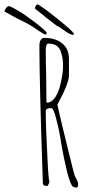

<svg xmlns="http://www.w3.org/2000/svg" viewBox="-107 -840 417 877"><path d="M225 12Q213 -1 199 -57Q185 -113 173 -183Q165 -240 150 -296Q138 -346 127 -346H124Q102 -346 102 -332Q102 -260 110 -113Q114 -23 119 -8L111 9H97L89 1Q73 -461 73 -629Q73 -640 74.5 -647Q76 -654 81 -660Q85 -667 95 -667Q146 -667 177 -642Q208 -617 208 -570V-497Q208 -478 195.5 -446Q183 -414 168 -387L155 -362Q166 -311 198.5 -178.5Q231 -46 234 -38Q235 -37 236.5 -33Q238 -29 243 -21Q250 -7 250 3Q250 17 239 17ZM165 -439Q181 -500 181 -536Q181 -559 178.5 -574Q176 -589 170 -606Q158 -641 113 -641Q108 -641 105 -632.5Q102 -624 102 -615Q102 -548 104 -494Q105 -440 105 -373L107 -371Q126 -371 141 -390Q156 -409 165 -439ZM185 -702Q163 -718 150 -724Q122 -744 60 -795Q53 -798 53 -805Q53 -809 57.5 -814.5Q62 -820 64 -820Q70 -820 111 -789Q152 -758 191 -725Q230 -692 231 -685L227 -680Q210 -683 185 -702ZM80 -693Q62 -704 44 -717L19 -732L-35 -759L-87 -788Q-85 -796 -78.5 -804Q-72 -812 -66 -812Q-59 -812 -10 -783Q9 -771 58 -734Q106 -697 106 -690Q106 -682 100 -682Q97 -682 80 -693Z"/></svg>

Font: Amatic SC
Style: Regular
Weight: 400
Designer: Multiple Designers
Foundry: Vernon Adams
Version: Version 2.505